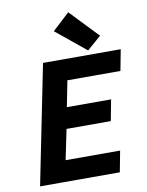

<svg xmlns="http://www.w3.org/2000/svg" viewBox="-96 -965 793 1034"><g transform="rotate(-10 300.0 -448.5)"><path d="M38 0 169 -652H594L572 -537H282L254 -395H496L474 -280H232L198 -115H496L474 0ZM420 -676 256 -810 350 -897 497 -743Z"/></g></svg>

Font: Source Code Pro
Style: Bold Italic
Weight: 700
Italic angle: -11°
Monospace: yes
Designer: Paul D. Hunt, Teo Tuominen
Foundry: Adobe Systems Incorporated
Version: Version 1.050;PS 1.000;hotconv 16.6.51;makeotf.lib2.5.65220